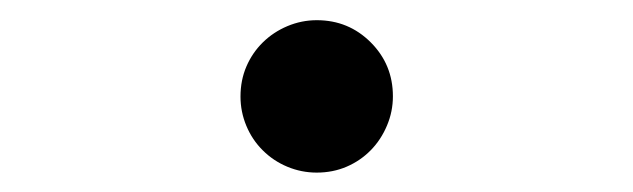

<svg xmlns="http://www.w3.org/2000/svg" viewBox="-20 -408 640 194"><path d="M223 -310.4Q223 -295.1 228.9 -280.9Q234.8 -266.7 245.5 -256.1Q256.2 -245.4 270.4 -239.5Q284.6 -233.6 300 -233.6Q316.4 -233.6 330.3 -239.6Q344.2 -245.6 354.6 -256.2Q365 -266.8 371 -281.1Q377 -295.3 377 -310.7Q377 -342.8 354.6 -365.2Q332.2 -387.6 300.1 -387.6Q284.7 -387.6 270.4 -381.6Q256.2 -375.6 245.6 -365.2Q235 -354.8 229 -340.9Q223 -327 223 -310.4Z"/></svg>

Font: CommitMonoV142 ExtLt
Style: Regular
Weight: 200
Monospace: yes
Designer: Eigil Nikolajsen
Foundry: Eigil Nikolajsen
Version: Version 1.142